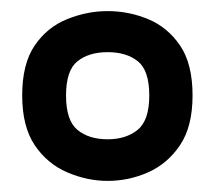

<svg xmlns="http://www.w3.org/2000/svg" viewBox="-20 -730 388 346"><path d="M174 -404Q137 -404 101 -419.5Q65 -435 42.5 -468.5Q20 -502 20 -558Q20 -615 42.5 -648Q65 -681 101 -695.5Q137 -710 174 -710Q212 -710 247 -695.5Q282 -681 304.5 -648Q327 -615 327 -558Q327 -502 304.5 -468.5Q282 -435 247 -419.5Q212 -404 174 -404ZM174 -479Q207 -479 228 -496Q249 -513 249 -558Q249 -603 228.5 -619.5Q208 -636 174 -636Q140 -636 119.5 -619.5Q99 -603 99 -558Q99 -513 119.5 -496Q140 -479 174 -479Z"/></svg>

Font: Ruda Medium
Style: Regular
Weight: 500
Version: Version 2.001